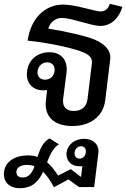

<svg xmlns="http://www.w3.org/2000/svg" viewBox="-73 -650 662 1007"><path d="M306 11C402 11 469 -40 479 -125L505 -338C511 -382 480 -418 424 -442C379 -461 266 -487 180 -500C190 -534 218 -556 253 -556C299 -556 408 -514 452 -514C510 -514 550 -553 569 -614L503 -630C495 -603 477 -590 455 -590C426 -590 322 -626 259 -626C161 -626 88 -552 72 -437C188 -425 320 -396 370 -373C401 -359 411 -341 409 -318L386 -130C381 -90 355 -68 314 -68C274 -68 254 -90 258 -130L276 -270C283 -333 250 -376 186 -376C123 -376 76 -336 69 -276C61 -216 97 -176 155 -176C161 -176 168 -177 174 -178L168 -125C157 -40 210 11 306 11ZM-52 252C-58 300 -27 337 30 337C100 337 131 298 153 251C172 270 191 296 210 332L286 291L341 331H421L443 151C448 109 416 78 369 78C318 78 281 109 276 150C271 192 301 222 342 222C349 222 356 222 359 221L352 278L298 237L232 271C217 249 199 222 174 201C189 162 205 125 236 107L187 76C151 95 136 134 124 173C109 168 92 165 74 165C6 165 -45 196 -52 252ZM13 249C16 226 38 215 69 215C83 215 96 217 108 222C96 255 80 281 45 281C23 281 11 268 13 249ZM124 -277C128 -304 148 -323 174 -323C201 -323 217 -304 213 -277C210 -250 190 -232 163 -232C137 -232 121 -250 124 -277ZM318 149C321 130 335 117 352 117C369 117 380 130 377 149C375 169 361 182 344 182C327 182 316 169 318 149Z"/></svg>

Font: TPK Tissa Web Medium
Style: Italic
Weight: 500
Italic angle: -7°
Designer: Jacques Le Bailly, Suppakit Chalermlarp | Katatrad Co.,Ltd.
Foundry: Jacques Le Bailly, Cadson Demak Co.,Ltd.
Version: Version 5.000;Glyphs 3.1.2 (3151)